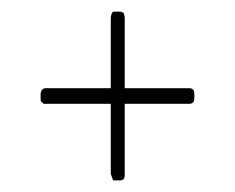

<svg xmlns="http://www.w3.org/2000/svg" viewBox="-20 -382 405 331"><path d="M175 -71 171 -82V-203H58Q57 -202 56 -203Q55 -203 51 -207Q50 -207 50 -213V-220Q50 -223 52 -227Q54 -228 55 -229Q56 -230 58 -230H171V-351Q171 -356 174 -361Q174 -362 179 -362H186Q189 -362 193 -360Q195 -355 195 -351V-230H306Q315 -230 315 -220V-213Q315 -203 306 -203H195V-80Q195 -76 193 -73Q191 -71 186 -71H179Z"/></svg>

Font: Chathura Light
Style: Regular
Weight: 300
Designer: Appaji Ambarisha Darbha
Foundry: Aditya Fonts
Version: Version 1.002 2016